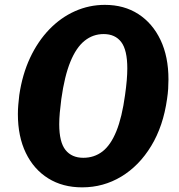

<svg xmlns="http://www.w3.org/2000/svg" viewBox="-20 -773 748 801"><path d="M417.5 -752.7Q497.6 -752.7 557 -714.4Q616.4 -676 649.6 -606.4Q682.8 -536.8 682.8 -441.8Q682.8 -422.8 681.6 -402.6Q680.3 -382.5 677 -360.6Q661.1 -246.8 610.8 -164.1Q560.6 -81.3 486 -36.3Q411.5 8.6 322.8 8.6Q241.3 8.6 181.2 -28.9Q121 -66.4 87.8 -134.9Q54.6 -203.4 54.6 -297.1Q54.6 -316.1 56.3 -336Q57.9 -356 60.5 -376.8Q73.1 -462.4 105.4 -531.6Q137.8 -600.7 185.7 -650.4Q233.6 -700 292.9 -726.4Q352.1 -752.7 417.5 -752.7ZM327.5 -114.7Q373.1 -114.7 407.5 -141.1Q441.8 -167.6 465.4 -225.5Q489 -283.4 501.7 -376.7Q506.4 -410 508.8 -437.7Q511.1 -465.4 511.1 -487.7Q511.1 -564.1 485.8 -597.5Q460.5 -630.9 412.3 -630.9Q367.7 -630.9 332.7 -602.7Q297.7 -574.6 273.5 -515.1Q249.2 -455.6 235.8 -359.9Q231.8 -329 229.4 -302.7Q227.1 -276.3 227.1 -254.7Q227.1 -180.1 253.2 -147.4Q279.3 -114.7 327.5 -114.7Z"/></svg>

Font: Libre Franklin Thin
Style: Italic
Weight: 100
Italic angle: -8°
Designer: Pablo Impallari, Rodrigo Fuenzalida, Nhung Nguyen
Foundry: Impallari Type
Version: Version 3.000